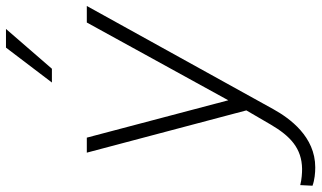

<svg xmlns="http://www.w3.org/2000/svg" viewBox="-272 -598 1050 627"><g transform="rotate(-90 252.5 -285.0)"><path d="M19 220C119 220 179 137 209 83L546 -526H492L238 -64L116 -526H67L205 -5L159 74C121 139 81 176 14 177C1 177 -19 176 -39 171L-41 211C-22 218 1 220 19 220ZM296 -640H341L471 -790H410Z"/></g></svg>

Font: Mluvka ExtraLight
Style: Italic
Weight: 200
Italic angle: -8°
Designer: Modified by Jiří Krblich, Original typeface by Gumpita Rahayu
Foundry: Gumpita Rahayu & Jiří Krblich
Version: Version 2.000;Glyphs 3.1.1 (3134)